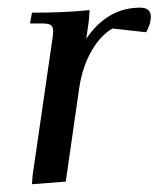

<svg xmlns="http://www.w3.org/2000/svg" viewBox="-20 -472 412 499"><path d="M58.1 -411.1 63 -439Q149.4 -439 212.9 -445.8L210.9 -418L204.1 -371.1Q258.8 -452.1 344.2 -452.1Q372.1 -452.1 372.1 -428.2Q372.1 -410.2 359.9 -388.2L272 -397.9Q240.2 -378.9 217.3 -338.6Q194.3 -298.3 186 -244.1L150.9 0L63 6.8L64.9 -17.1L115.2 -363.8Q118.2 -380.9 118.2 -391.1Q118.2 -402.8 111.8 -407Q105.5 -411.1 87.9 -411.1Z"/></svg>

Font: Dihjauti S
Style: Bold Italic
Weight: 700
Italic angle: -9°
Designer: T. Christopher White
Version: Version 3.0.0